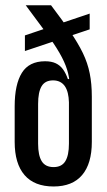

<svg xmlns="http://www.w3.org/2000/svg" viewBox="-20 -684 396 713"><path d="M179 8.5Q107.5 8.5 71 -34Q34.5 -76.5 34.5 -157V-289Q34.5 -370.5 61.2 -413.5Q88 -456.5 147.5 -456.5Q171 -456.5 187 -449Q203 -441.5 213.8 -426.8Q224.5 -412 232 -390.5H252.5L236 -304Q235.5 -323 231.8 -338.2Q228 -353.5 220.8 -364Q213.5 -374.5 202.5 -380Q191.5 -385.5 177 -385.5Q147.5 -385.5 134.5 -363.8Q121.5 -342 121.5 -298V-150.5Q121.5 -107 135 -85.2Q148.5 -63.5 179 -63.5Q209 -63.5 222.5 -85.2Q236 -107 236 -150.5Q236 -199 236 -247.2Q236 -295.5 236 -344Q237 -349.5 238 -354.5Q239 -359.5 239.5 -364.5Q238 -397 229 -425.8Q220 -454.5 201.2 -487Q182.5 -519.5 151.5 -562Q120.5 -604.5 75.5 -664.5H169.5Q212 -608.5 241 -566Q270 -523.5 287.8 -486.8Q305.5 -450 313.2 -411.5Q321 -373 321 -325V-157Q321 -76.5 285 -34Q249 8.5 179 8.5ZM72.5 -494.5V-552.5L313 -633.5V-575Z"/></svg>

Font: Anek Tamil Condensed Medium
Style: Regular
Weight: 500
Width: 3
Designer: Aadarsh Rajan (Tamil), Yesha Goshar (Latin)
Foundry: Ek Type
Version: Version 1.003